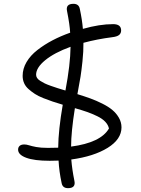

<svg xmlns="http://www.w3.org/2000/svg" viewBox="-20 -837 740 1010"><path d="M241.2 8.8Q160.6 8.8 117.9 -7.1Q75.2 -22.9 75.2 -49.8Q75.2 -62.5 83.5 -69.8Q91.8 -77.1 107.9 -77.1Q119.1 -77.1 132.6 -72.8Q146 -68.4 170.4 -63.7Q194.8 -59.1 231.9 -59.1Q269 -59.1 286.1 -60.1Q287.1 -153.8 310.1 -286.1Q277.8 -295.9 256.3 -303Q234.9 -310.1 208 -320.8Q181.2 -331.5 163.8 -342.8Q146.5 -354 130.4 -368.2Q114.3 -382.3 106.7 -399.9Q99.1 -417.5 99.1 -438Q99.1 -475.6 119.6 -510.5Q140.1 -545.4 176.5 -573.7Q212.9 -602.1 255.6 -624.5Q298.3 -647 349.1 -665Q346.7 -708 333 -776.9Q323.7 -816.9 366.2 -816.9Q395 -816.9 399.9 -790Q412.1 -732.9 416 -685.1Q503.4 -710 575.2 -710Q617.2 -710 617.2 -676.8Q617.2 -661.6 606.2 -652.8Q595.2 -644 568.8 -641.1Q491.7 -631.3 418.9 -611.8Q419.4 -566.9 413.8 -514.4Q408.2 -461.9 403.6 -433.6Q398.9 -405.3 387.2 -341.8Q426.8 -329.6 456.3 -318.8Q485.8 -308.1 518.1 -292Q550.3 -275.9 571 -258.5Q591.8 -241.2 605.5 -217.5Q619.1 -193.8 619.1 -167Q619.1 -104.5 546.4 -59.3Q473.6 -14.2 355 2Q359.4 55.2 371.1 112.8Q380.4 152.8 337.9 152.8Q309.1 152.8 304.2 126Q291 64.5 288.1 7.8Q272 8.8 241.2 8.8ZM169.9 -443.8Q169.9 -435.1 175 -427Q180.2 -418.9 191.7 -411.6Q203.1 -404.3 215.1 -398.4Q227.1 -392.6 247.6 -385.3Q268.1 -377.9 283.2 -373.3Q298.3 -368.7 324.2 -360.8Q350.1 -497.6 351.1 -590.8Q265.6 -559.6 217.8 -520.3Q169.9 -481 169.9 -443.8ZM553.2 -161.1Q548.8 -180.7 533.4 -196.8Q518.1 -212.9 491.5 -225.8Q464.8 -238.8 438.5 -248Q412.1 -257.3 374 -268.1Q354 -143.1 354 -65.9Q509.8 -86.4 553.2 -161.1Z"/></svg>

Font: Shantell Sans Irregular
Style: Regular
Weight: 300
Designer: Stephen Nixon, Anya Danilova, Shantell Martin
Foundry: Arrow Type
Version: Version 1.006;[9816181b4]